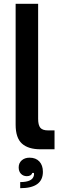

<svg xmlns="http://www.w3.org/2000/svg" viewBox="-20 -783 333 1007"><path d="M193 0Q128 0 95 -30Q62 -60 62 -129V-763H180V-160Q180 -127 191.5 -113Q203 -99 233 -99H266V0ZM86 172Q152 172 158 136Q158 134 158.5 131Q159 128 158 124H149Q147 132 139.5 136.5Q132 141 121 141Q102 141 90 128.5Q78 116 78 95Q78 72 94 58Q110 44 135 44Q168 44 186.5 64Q205 84 205 118Q205 204 86 204Z"/></svg>

Font: Open Sauce Sans SemiBold
Style: Regular
Weight: 600
Designer: Alfredo Marco Pradil
Foundry: Creative Sauce Fz LLC
Version: Version 1.477